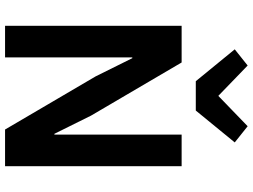

<svg xmlns="http://www.w3.org/2000/svg" viewBox="-140 -859 999 759"><g transform="rotate(90 359.5 -479.5)"><path d="M417 -754 543 -908 479 -959 359 -843 239 -959 175 -908 301 -754ZM492 0H637V-698H512V-195H509L437 -340L227 -698H82V0H207V-503H210L282 -358Z"/></g></svg>

Font: Braiins Sans SemiBold
Style: Regular
Weight: 600
Designer: Mike Abbink, Paul van der Laan, Pieter van Rosmalen, Jiri Chlebus, Lubos Buracinsky
Foundry: Bold Monday, Sudetype
Version: Version 1.000;hotconv 1.0.109;makeotfexe 2.5.65596